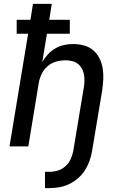

<svg xmlns="http://www.w3.org/2000/svg" viewBox="-20 -755 640 990"><path d="M212 215V131H234Q256 131 278 124.5Q300 118 317.5 102Q335 86 344.5 65Q354 44 358 22L412 -303Q415 -320 415.5 -337.5Q416 -355 413 -371Q410 -387 402 -401.5Q394 -416 381.5 -426Q369 -436 352 -440Q335 -444 318 -444Q294 -444 270 -437.5Q246 -431 226.5 -414.5Q207 -398 195.5 -375Q184 -352 180 -328L126 0H29L125 -581H66V-653H137L150 -735H247L234 -653H340V-581H222L198 -435Q210 -456 227 -474.5Q244 -493 265.5 -505.5Q287 -518 310.5 -523Q334 -528 357 -528Q386 -528 413.5 -520.5Q441 -513 461 -495.5Q481 -478 493 -454Q505 -430 509.5 -402.5Q514 -375 512.5 -346.5Q511 -318 507 -289L455 22Q451 48 442 73.5Q433 99 418.5 122Q404 145 383 163.5Q362 182 337 194Q312 206 285.5 210.5Q259 215 234 215Z"/></svg>

Font: Iosevka Medium Extended
Style: Italic
Weight: 500
Width: 7
Italic angle: -9°
Monospace: yes
Designer: Belleve Invis
Foundry: Belleve Invis
Version: Version 32.5.0; ttfautohint (v1.8.4)